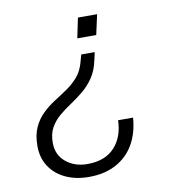

<svg xmlns="http://www.w3.org/2000/svg" viewBox="-80 -620 810 858"><g transform="rotate(-10 325.0 -191.0)"><path d="M377 -381 370 -349Q360 -300 338 -268Q316 -236 288 -213Q260 -190 231 -171Q202 -152 177.5 -131Q153 -110 137.5 -82.5Q122 -55 122 -14Q122 41 161.5 73.5Q201 106 259 106Q339 106 382 59.5Q425 13 427 -63H495Q490 6 460.5 57Q431 108 379 136Q327 164 256 164Q196 164 150 142.5Q104 121 78 81.5Q52 42 52 -11Q52 -62 68 -96.5Q84 -131 109.5 -155.5Q135 -180 165 -199Q195 -218 224 -238Q253 -258 275 -284Q297 -310 307 -349L316 -381ZM417 -546 397 -455H311L330 -546Z"/></g></svg>

Font: Azeret Mono Thin ExtraLight
Style: Italic
Weight: 250
Italic angle: -12°
Version: Version 1.002